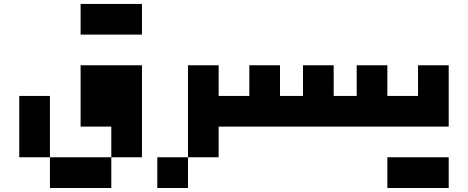

<svg xmlns="http://www.w3.org/2000/svg" viewBox="-20 -645 2384 978"><path d="M546.9 156.2V312.5H234.4V156.2H78.1V-156.2H234.4V156.2H546.9V0H390.6V-312.5H703.1V156.2ZM703.1 -625V-468.8H390.6V-625Z M1093.8 0V156.2H937.5V312.5H781.2V156.2H937.5V-312.5H1093.8V-156.2H1171.9V0Z M1171.9 0Q1153.3 0 1146 -39.1Q1138.7 -78.1 1146 -117.2Q1153.3 -156.2 1171.9 -156.2H1250V-312.5H1406.2V-156.2H1523.4V-312.5H1679.7V-156.2H1796.9V-312.5H1953.1V-156.2H2031.2V0Z M2109.4 -156.2V-312.5H2265.6V0H2031.2Q2012.7 0 2005.4 -39.1Q1998 -78.1 2005.4 -117.2Q2012.7 -156.2 2031.2 -156.2ZM2265.6 156.2V312.5H1953.1V156.2Z"/></svg>

Font: Sorena-Fanum Normal
Style: Regular
Weight: 400
Designer: Mohammad Darvishi
Version: Version 1.000;March 20, 2024;FontCreator 15.0.0.2958 64-bit